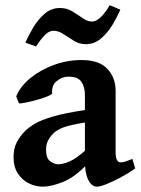

<svg xmlns="http://www.w3.org/2000/svg" viewBox="-20 -698 540 733"><path d="M496.1 -54.7Q468.8 -35.6 439.5 -20Q410.2 -4.4 386.2 5.1Q362.3 14.6 350.1 14.6Q330.1 14.6 317.1 -11Q304.2 -36.6 304.2 -80.1V-335.4Q304.2 -365.7 290.8 -385.7Q277.3 -405.8 240.7 -405.3Q217.3 -405.3 196.8 -388.7Q176.3 -372.1 179.2 -342.8Q179.7 -337.9 162.8 -330.8Q146 -323.7 122.3 -317.1Q98.6 -310.5 78.4 -306.4Q58.1 -302.2 52.2 -303.7L42 -330.1Q57.6 -368.7 96.2 -400.1Q134.8 -431.6 186 -450.2Q237.3 -468.8 291.5 -468.8Q358.4 -468.8 389.9 -435.1Q421.4 -401.4 421.4 -351.6V-116.2Q421.4 -78.1 440.9 -78.1Q447.8 -78.1 456.8 -80.8Q465.8 -83.5 485.4 -91.3ZM309.1 -231Q247.6 -221.2 222.4 -211.7Q197.3 -202.1 184.1 -189Q171.4 -176.3 163.6 -161.6Q155.8 -147 155.8 -126.5Q155.8 -93.3 172.1 -82Q188.5 -70.8 201.2 -70.8Q220.2 -70.8 245.4 -81.5Q270.5 -92.3 309.1 -126.5L313 -71.8Q267.1 -22.5 221.7 -3.9Q176.3 14.6 143.1 14.6Q116.2 14.6 90.6 2.2Q64.9 -10.3 48.3 -35.4Q31.7 -60.5 31.7 -98.1Q31.7 -131.3 43.9 -154.5Q56.2 -177.7 73.7 -195.8Q89.8 -211.9 113.8 -226.1Q137.7 -240.2 183.1 -253.4Q228.5 -266.6 309.1 -278.8ZM439.5 -661.1Q428.2 -634.8 409.9 -604Q391.6 -573.2 366 -551.3Q340.3 -529.3 307.6 -529.3Q283.7 -529.3 262.7 -542Q241.7 -554.7 222.4 -567.6Q203.1 -580.6 184.1 -580.6Q167.5 -580.6 151.1 -564Q134.8 -547.4 117.7 -520.5L77.1 -535.2Q88.4 -562 106.7 -592.8Q125 -623.5 150.4 -645.5Q175.8 -667.5 208.5 -667.5Q235.4 -667.5 256.3 -654.5Q277.3 -641.6 295.7 -628.7Q314 -615.7 331.5 -615.7Q347.2 -615.7 364.7 -632.6Q382.3 -649.4 398.9 -678.2Z"/></svg>

Font: Gentium Plus
Style: Bold
Weight: 700
Designer: Victor Gaultney, Annie Olsen, Iska Routamaa, Becca Hirsbrunner
Foundry: SIL International
Version: Version 6.101